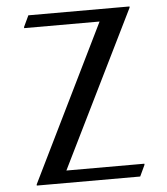

<svg xmlns="http://www.w3.org/2000/svg" viewBox="-53 -784 724 831"><g transform="rotate(-5 309.5 -368.5)"><path d="M73.2 0V-4.9L405.8 -683.6H78.1V-688.5L101.1 -737.3H540.5V-732.4L206.5 -53.7H545.4V-48.8L522.5 0Z"/></g></svg>

Font: Nova Slim
Style: Book
Weight: 400
Version: Version 2.000